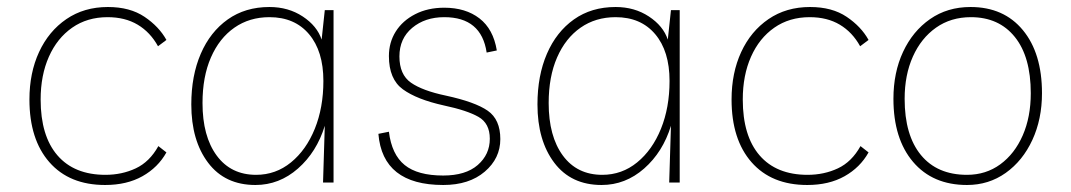

<svg xmlns="http://www.w3.org/2000/svg" viewBox="-20 -521 3058 548"><path d="M280 7Q178 7 121 -58Q64 -123 64 -237Q64 -313 91.5 -372.5Q119 -432 169.5 -466.5Q220 -501 288 -501Q351 -501 392.5 -473Q434 -445 455 -407L431 -389Q409 -429 373 -450.5Q337 -472 287 -472Q229 -472 186 -442Q143 -412 119.5 -359Q96 -306 96 -237Q96 -133 144 -77.5Q192 -22 281 -22Q328 -22 367.5 -40.5Q407 -59 432 -104L455 -86Q431 -43 386.5 -18Q342 7 280 7Z M932 -492V0H902L907 -162Q884 -87 830.5 -40Q777 7 709 7Q622 7 574 -56.5Q526 -120 526 -223Q526 -305 553 -367.5Q580 -430 630 -465.5Q680 -501 749 -501Q803 -501 844 -474Q885 -447 898 -408L907 -492ZM749 -472Q692 -472 649 -442Q606 -412 582 -357Q558 -302 558 -227Q558 -132 598.5 -77Q639 -22 711 -22Q767 -22 810.5 -57.5Q854 -93 878.5 -153.5Q903 -214 903 -290Q903 -375 862 -423.5Q821 -472 749 -472Z M1245 7Q1072 7 1060 -139L1090 -145Q1098 -80 1135 -50Q1172 -20 1245 -20Q1309 -20 1343.5 -50Q1378 -80 1378 -125Q1378 -169 1345.5 -187.5Q1313 -206 1247 -220Q1170 -237 1130 -266Q1090 -295 1090 -361Q1090 -400 1109.5 -431Q1129 -462 1165 -480.5Q1201 -499 1248 -499Q1309 -499 1348.5 -468.5Q1388 -438 1398 -377L1369 -371Q1354 -472 1248 -472Q1193 -472 1156.5 -441.5Q1120 -411 1120 -360Q1120 -308 1153 -285Q1186 -262 1253 -248Q1336 -230 1372 -205Q1408 -180 1408 -124Q1408 -69 1363.5 -31Q1319 7 1245 7Z M1920 -492V0H1890L1895 -162Q1872 -87 1818.5 -40Q1765 7 1697 7Q1610 7 1562 -56.5Q1514 -120 1514 -223Q1514 -305 1541 -367.5Q1568 -430 1618 -465.5Q1668 -501 1737 -501Q1791 -501 1832 -474Q1873 -447 1886 -408L1895 -492ZM1737 -472Q1680 -472 1637 -442Q1594 -412 1570 -357Q1546 -302 1546 -227Q1546 -132 1586.5 -77Q1627 -22 1699 -22Q1755 -22 1798.5 -57.5Q1842 -93 1866.5 -153.5Q1891 -214 1891 -290Q1891 -375 1850 -423.5Q1809 -472 1737 -472Z M2284 7Q2182 7 2125 -58Q2068 -123 2068 -237Q2068 -313 2095.5 -372.5Q2123 -432 2173.5 -466.5Q2224 -501 2292 -501Q2355 -501 2396.5 -473Q2438 -445 2459 -407L2435 -389Q2413 -429 2377 -450.5Q2341 -472 2291 -472Q2233 -472 2190 -442Q2147 -412 2123.5 -359Q2100 -306 2100 -237Q2100 -133 2148 -77.5Q2196 -22 2285 -22Q2332 -22 2371.5 -40.5Q2411 -59 2436 -104L2459 -86Q2435 -43 2390.5 -18Q2346 7 2284 7Z M2750 -501Q2845 -501 2899.5 -435Q2954 -369 2954 -255Q2954 -181 2926.5 -121.5Q2899 -62 2850.5 -27.5Q2802 7 2740 7Q2642 7 2586 -59Q2530 -125 2530 -239Q2530 -314 2557.5 -373Q2585 -432 2634.5 -466.5Q2684 -501 2750 -501ZM2740 -22Q2794 -22 2835 -52Q2876 -82 2899 -134.5Q2922 -187 2922 -255Q2922 -359 2876.5 -415.5Q2831 -472 2751 -472Q2694 -472 2651.5 -442Q2609 -412 2585.5 -359.5Q2562 -307 2562 -239Q2562 -135 2608.5 -78.5Q2655 -22 2740 -22Z"/></svg>

Font: Livvic Thin
Style: Regular
Weight: 250
Designer: Jacques Le Bailly, Baron von Fonthausen
Version: Version 1.001; ttfautohint (v1.8.2)